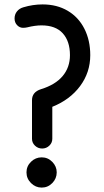

<svg xmlns="http://www.w3.org/2000/svg" viewBox="-20 -832 473 870"><path d="M217 -203Q217 -185 203.5 -172Q190 -159 171 -159Q152 -159 138.5 -172Q125 -185 125 -203V-378Q125 -415 166 -428Q231 -448 264 -487.5Q297 -527 297 -582Q297 -645 264.5 -681Q232 -717 168 -717Q139 -717 103 -708Q95 -706 84 -706Q69 -706 57.5 -718Q46 -730 46 -748Q46 -767 57 -780.5Q68 -794 86 -799Q129 -812 173 -812Q238 -812 287 -783Q336 -754 362.5 -701.5Q389 -649 389 -582Q389 -504 343 -442Q297 -380 217 -348ZM100 -51Q100 -79 120.5 -99Q141 -119 169 -119Q197 -119 217 -98.5Q237 -78 237 -51Q237 -23 217 -2.5Q197 18 169 18Q141 18 120.5 -2.5Q100 -23 100 -51Z"/></svg>

Font: Tsukimi Rounded SemiBold
Style: Regular
Weight: 600
Designer: Takashi Funayama
Foundry: Takashi Funayama
Version: Version 1.032; ttfautohint (v1.8.3)